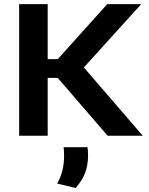

<svg xmlns="http://www.w3.org/2000/svg" viewBox="-20 -659 724 932"><path d="M502.5 0 260 -281H199.5V-372H260.5L500.5 -639H665.5L373.5 -316.5L373 -348L673 0ZM73 0V-639H211.5V0ZM404.5 55.5Q406 63.5 406.8 74Q407.5 84.5 407.5 95Q407.5 141 393.5 179.2Q379.5 217.5 347 253.5L257.5 232Q274.5 202 282.8 169.2Q291 136.5 291 96.5Q291 85.5 290.5 75.8Q290 66 289 55.5Z"/></svg>

Font: AnekLatin_SemiExpandedSemiBold
Style: Regular
Weight: 600
Width: 6
Designer: Yesha Goshar
Foundry: Ek Type
Version: Version 1.003